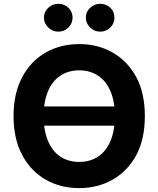

<svg xmlns="http://www.w3.org/2000/svg" viewBox="-20 -966 822 996"><path d="M731.4 -363.8Q731.4 -244.1 687 -161.1Q642.1 -78.6 564.5 -34.2Q487.3 9.8 391.1 9.8Q293.9 9.8 216.8 -34.2Q139.6 -78.1 95.2 -161.6Q50.3 -245.6 50.3 -363.8Q50.3 -481.9 95.2 -565.9Q139.6 -649.4 216.8 -693.4Q293.9 -737.3 391.1 -737.3Q487.3 -737.3 564.5 -693.4Q641.6 -649.4 687 -565.9Q731.4 -482.9 731.4 -363.8ZM488.3 -573.7Q446.3 -601.1 391.1 -601.1Q335.4 -601.1 293.5 -573.7Q252.4 -547.4 229.5 -493.7Q206.5 -440.4 206.5 -363.8Q206.5 -287.1 229.5 -233.9Q252.9 -179.7 293.5 -153.3Q335.4 -126 391.1 -126Q446.3 -126 488.3 -153.3Q529.8 -180.2 552.7 -233.9Q575.7 -287.1 575.7 -363.8Q575.7 -440.4 552.7 -493.7Q529.8 -546.9 488.3 -573.7ZM156.7 -413.6H624.5V-314H156.7ZM230 -823.7Q208 -844.7 208 -874.5Q208 -904.8 230 -925.3Q252.4 -946.3 282.7 -946.3Q313 -946.3 335.4 -925.3Q356.4 -904.8 356.4 -874.5Q356.4 -844.7 335.4 -823.7Q313.5 -801.8 282.7 -801.8Q252 -801.8 230 -823.7ZM447.3 -823.7Q425.3 -844.7 425.3 -874.5Q425.3 -904.8 447.3 -925.3Q469.7 -946.3 500 -946.3Q530.3 -946.3 552.7 -925.3Q573.7 -904.8 573.7 -874.5Q573.7 -844.7 552.7 -823.7Q530.8 -801.8 500 -801.8Q469.2 -801.8 447.3 -823.7Z"/></svg>

Font: My Font
Style: Bold
Weight: 500
Designer: Rasmus Andersson
Foundry: rsms
Version: Version 0.001